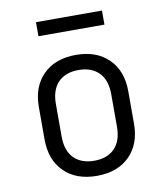

<svg xmlns="http://www.w3.org/2000/svg" viewBox="-84 -810 767 888"><g transform="rotate(-10 300.0 -365.5)"><path d="M300 9Q203 9 146.5 -47Q90 -103 90 -199V-351Q90 -447 146.5 -503Q203 -559 300 -559Q397 -559 453.5 -503Q510 -447 510 -352V-199Q510 -103 453.5 -47Q397 9 300 9ZM300 -62Q361 -62 395.5 -97Q430 -132 430 -199V-351Q430 -418 395.5 -453Q361 -488 300 -488Q239 -488 204.5 -453Q170 -418 170 -351V-199Q170 -132 204.5 -97Q239 -62 300 -62ZM145 -674V-740H455V-674Z"/></g></svg>

Font: Tiny Light
Style: Regular
Weight: 300
Monospace: yes
Designer: Philipp Nurullin, Konstantin Bulenkov
Foundry: JetBrains
Version: Version 2.251; ttfautohint (v1.8.4.7-5d5b)